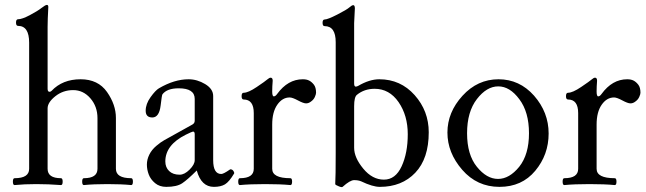

<svg xmlns="http://www.w3.org/2000/svg" viewBox="-20 -746 2618 778"><path d="M449.7 -62Q449.7 -23.9 511.7 -23.9Q518.6 -23.9 518.6 -10Q518.6 3.9 511.7 3.9Q472.2 0 415.3 0Q358.4 0 319.8 3.9Q313 3.9 313 -10Q313 -23.9 319.8 -23.9Q375 -23.9 375 -62V-267.1Q375 -314.5 346.2 -347.7Q317.4 -380.9 276.4 -380.9Q235.4 -380.9 204.1 -356Q172.9 -331.1 172.9 -307.1V-62Q172.9 -23.9 227.1 -23.9Q233.9 -23.9 233.9 -10Q233.9 3.9 227.1 3.9Q175.8 0 127 0Q78.1 0 39.1 3.9Q32.2 3.9 32.2 -10Q32.2 -23.9 39.1 -23.9Q98.1 -23.9 98.1 -62V-573.2Q98.1 -641.1 53.2 -641.1Q44.9 -641.1 44.9 -654.5Q44.9 -668 53.2 -668Q69.3 -668 100.8 -684.6Q132.3 -701.2 148.4 -713.9Q164.1 -726.1 169.9 -726.1Q175.8 -726.1 175.8 -717.8Q172.9 -665.5 172.9 -637.2V-386.2Q172.9 -374 180.7 -374Q185.1 -374 189 -377.9Q233.4 -424.8 306.6 -424.8Q377.4 -424.8 413.6 -373.3Q449.7 -321.8 449.7 -268.1Z M769 -97.2V-202.1Q769 -212.9 762.2 -212.9Q758.8 -212.9 732.9 -200.2Q649.9 -158.7 649.9 -91.8Q649.9 -67.9 665.3 -53Q680.7 -38.1 708 -38.1Q727.5 -38.1 748.3 -58.8Q769 -79.6 769 -97.2ZM915 -60.1Q925.8 -58.6 929.2 -45.4Q929.2 -43.9 928.7 -43Q908.7 -9.3 891.6 1Q874.5 11.2 846.7 11.2Q795.4 11.2 777.3 -55.2Q740.2 -18.1 718.3 -3.4Q696.3 11.2 653.8 11.2Q626.5 11.2 608.4 -3.9Q590.3 -19 582.8 -38.8Q575.2 -58.6 575.2 -79.1Q575.2 -99.6 585 -119.4Q594.7 -139.2 613.5 -155Q632.3 -170.9 646 -178.2L759.3 -241.2Q769 -246.6 769 -256.8V-345.2Q769 -388.2 704.1 -388.2Q656.7 -388.2 638.2 -363.8Q635.7 -360.4 630.9 -318.4Q625 -270 597.2 -270Q570.3 -270 570.3 -297.4Q570.3 -324.7 590.1 -352.3Q609.9 -379.9 624 -388.2Q686.5 -424.8 744.1 -424.8Q778.8 -424.8 811.3 -405.3Q843.8 -385.7 843.8 -356.9V-97.2Q843.8 -41 876.5 -41Q885.7 -41 911.6 -59.1Q913.1 -60.1 915 -60.1Z M1207 -424.8Q1222.7 -424.8 1232.9 -419.4Q1243.2 -414.1 1252 -402.8Q1260.7 -391.6 1260.7 -370.1Q1260.7 -364.3 1255.9 -353.3Q1251 -342.3 1240.7 -335Q1231 -327.1 1220.2 -327.1Q1209.5 -327.1 1187.3 -339.1Q1165 -351.1 1153.8 -351.1Q1124 -351.1 1103.5 -321.5Q1083 -292 1083 -241.2V-62Q1083 -23.9 1156.7 -23.9Q1163.6 -23.9 1163.6 -10Q1163.6 3.9 1156.7 3.9Q1115.7 0 1054.2 0Q992.7 0 952.1 3.9Q945.3 3.9 945.3 -10Q945.3 -23.9 952.1 -23.9Q1008.3 -23.9 1008.3 -62V-287.6Q1008.3 -342.8 967.3 -342.8Q959 -342.8 959 -356.4Q959 -370.1 967.3 -370.1Q985.8 -370.1 1020.5 -393.6Q1055.2 -417 1063.2 -424.1Q1071.3 -431.2 1076.7 -431.2Q1085 -431.2 1085 -418.9Q1083 -395 1083 -375.2Q1083 -355.5 1089.6 -355.5Q1096.2 -355.5 1103 -365.2Q1146.5 -424.8 1207 -424.8Z M1717.3 -210Q1717.3 -103.5 1662.8 -46.1Q1608.4 11.2 1519 11.2Q1490.2 11.2 1443.4 -11.2Q1431.6 -16.1 1415 -16.1Q1398.4 -16.1 1368.2 11.2Q1366.7 12.2 1363.8 12.2Q1360.8 12.2 1353.5 9.3Q1338.4 3.4 1338.4 0Q1340.3 -29.8 1340.3 -127V-575.2Q1340.3 -640.1 1295.4 -640.1Q1287.1 -640.1 1287.1 -653.6Q1287.1 -667 1295.4 -667Q1307.6 -667 1346.7 -687Q1385.7 -707 1395.8 -716.1Q1405.8 -725.1 1411.6 -725.1Q1417.5 -725.1 1418 -712.9L1415 -652.3V-408.2Q1415 -395 1421.4 -395Q1425.8 -395 1431.2 -397.9Q1477.1 -424.8 1517.1 -424.8Q1603 -424.8 1660.2 -360.6Q1717.3 -296.4 1717.3 -210ZM1632.3 -202.1Q1632.3 -278.3 1595 -332.3Q1557.6 -386.2 1498 -386.2Q1456.1 -386.2 1426.3 -361.8Q1415 -353 1415 -315.9V-147Q1415 -107.4 1451.9 -62.7Q1488.8 -18.1 1535.6 -18.1Q1582.5 -18.1 1607.4 -72Q1632.3 -126 1632.3 -202.1Z M1793 -209Q1793 -291 1854 -357.9Q1915 -424.8 2000 -424.8Q2085 -424.8 2144 -358.4Q2203.1 -291 2203.1 -205.1Q2203.1 -119.1 2148.9 -54Q2094.7 11.2 2003.9 11.2Q1913.1 11.2 1853 -57.9Q1793 -127 1793 -209ZM1872.6 -206.1Q1872.6 -119.1 1912.4 -70.1Q1952.1 -21 1998 -21Q2043.9 -21 2084 -70.3Q2123.5 -120.1 2123.5 -206.1Q2123.5 -292 2084.5 -343.8Q2045.9 -396 1999 -396Q1952.1 -396 1912.4 -344.5Q1872.6 -293 1872.6 -206.1Z M2521.5 -424.8Q2537.1 -424.8 2547.4 -419.4Q2557.6 -414.1 2566.4 -402.8Q2575.2 -391.6 2575.2 -370.1Q2575.2 -364.3 2570.3 -353.3Q2565.4 -342.3 2555.2 -335Q2545.4 -327.1 2534.7 -327.1Q2523.9 -327.1 2501.7 -339.1Q2479.5 -351.1 2468.3 -351.1Q2438.5 -351.1 2418 -321.5Q2397.5 -292 2397.5 -241.2V-62Q2397.5 -23.9 2471.2 -23.9Q2478 -23.9 2478 -10Q2478 3.9 2471.2 3.9Q2430.2 0 2368.7 0Q2307.1 0 2266.6 3.9Q2259.8 3.9 2259.8 -10Q2259.8 -23.9 2266.6 -23.9Q2322.8 -23.9 2322.8 -62V-287.6Q2322.8 -342.8 2281.7 -342.8Q2273.4 -342.8 2273.4 -356.4Q2273.4 -370.1 2281.7 -370.1Q2300.3 -370.1 2335 -393.6Q2369.6 -417 2377.7 -424.1Q2385.7 -431.2 2391.1 -431.2Q2399.4 -431.2 2399.4 -418.9Q2397.5 -395 2397.5 -375.2Q2397.5 -355.5 2404.1 -355.5Q2410.6 -355.5 2417.5 -365.2Q2460.9 -424.8 2521.5 -424.8Z"/></svg>

Font: Junicode
Style: Regular
Weight: 400
Designer: Peter S. Baker
Foundry: Briery Creek Software
Version: Version 0.7.2